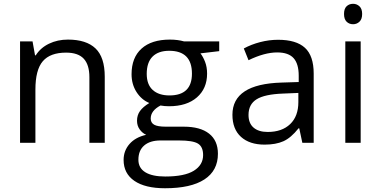

<svg xmlns="http://www.w3.org/2000/svg" viewBox="-20 -754 2011 1014"><path d="M452.1 0V-346.2Q452.1 -411.6 422.4 -443.8Q392.6 -476.1 329.1 -476.1Q245.1 -476.1 206.1 -430.7Q167 -385.3 167 -280.8V0H85.9V-535.2H151.9L165 -461.9H168.9Q193.8 -501.5 238.8 -523.2Q283.7 -544.9 338.9 -544.9Q435.5 -544.9 484.4 -498.3Q533.2 -451.7 533.2 -349.1V0Z M1137.7 -535.2V-483.9L1038.6 -472.2Q1052.2 -455.1 1063 -427.5Q1073.7 -399.9 1073.7 -365.2Q1073.7 -286.6 1020 -239.7Q966.3 -192.9 872.6 -192.9Q848.6 -192.9 827.6 -196.8Q775.9 -169.4 775.9 -127.9Q775.9 -106 793.9 -95.5Q812 -85 856 -85H950.7Q1037.6 -85 1084.2 -48.3Q1130.9 -11.7 1130.9 58.1Q1130.9 147 1059.6 193.6Q988.3 240.2 851.6 240.2Q746.6 240.2 689.7 201.2Q632.8 162.1 632.8 90.8Q632.8 42 664.1 6.3Q695.3 -29.3 752 -42Q731.4 -51.3 717.5 -70.8Q703.6 -90.3 703.6 -116.2Q703.6 -145.5 719.2 -167.5Q734.9 -189.5 768.6 -210Q727.1 -227.1 700.9 -268.1Q674.8 -309.1 674.8 -361.8Q674.8 -449.7 727.5 -497.3Q780.3 -544.9 877 -544.9Q918.9 -544.9 952.6 -535.2ZM710.9 89.8Q710.9 133.3 747.6 155.8Q784.2 178.2 852.5 178.2Q954.6 178.2 1003.7 147.7Q1052.7 117.2 1052.7 64.9Q1052.7 21.5 1025.9 4.6Q999 -12.2 924.8 -12.2H827.6Q772.5 -12.2 741.7 14.2Q710.9 40.5 710.9 89.8ZM754.9 -363.8Q754.9 -307.6 786.6 -278.8Q818.4 -250 875 -250Q993.7 -250 993.7 -365.2Q993.7 -485.8 873.5 -485.8Q816.4 -485.8 785.6 -455.1Q754.9 -424.3 754.9 -363.8Z M1576.7 0 1560.5 -76.2H1556.6Q1516.6 -25.9 1476.8 -8.1Q1437 9.8 1377.4 9.8Q1297.9 9.8 1252.7 -31.2Q1207.5 -72.3 1207.5 -147.9Q1207.5 -310.1 1466.8 -317.9L1557.6 -320.8V-354Q1557.6 -417 1530.5 -447Q1503.4 -477.1 1443.8 -477.1Q1377 -477.1 1292.5 -436L1267.6 -498Q1307.1 -519.5 1354.2 -531.7Q1401.4 -543.9 1448.7 -543.9Q1544.4 -543.9 1590.6 -501.5Q1636.7 -459 1636.7 -365.2V0ZM1393.6 -57.1Q1469.2 -57.1 1512.5 -98.6Q1555.7 -140.1 1555.7 -214.8V-263.2L1474.6 -259.8Q1377.9 -256.3 1335.2 -229.7Q1292.5 -203.1 1292.5 -147Q1292.5 -103 1319.1 -80.1Q1345.7 -57.1 1393.6 -57.1Z M1884.8 0H1803.7V-535.2H1884.8ZM1796.9 -680.2Q1796.9 -708 1810.5 -720.9Q1824.2 -733.9 1844.7 -733.9Q1864.3 -733.9 1878.4 -720.7Q1892.6 -707.5 1892.6 -680.2Q1892.6 -652.8 1878.4 -639.4Q1864.3 -626 1844.7 -626Q1824.2 -626 1810.5 -639.4Q1796.9 -652.8 1796.9 -680.2Z"/></svg>

Font: f02954597
Style: Regular
Weight: 400
Foundry: Ascender Corporation
Version: Version 1.10